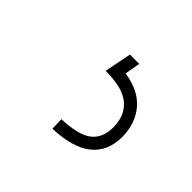

<svg xmlns="http://www.w3.org/2000/svg" viewBox="-64 -77 333 333"><g transform="rotate(45 102.5 90.0)"><path d="M93 -2.8H115.8L110.8 25.6Q147.4 31.2 165.8 52.9Q184.3 74.6 184.7 108Q183.9 180 88.8 183.2L88.1 160.5Q127.8 159.1 144.7 146.5Q161.6 133.9 161.9 108Q161.9 89.5 155.5 77.6Q149.1 65.7 138.5 58.9Q127.8 52.2 113.5 49.5Q99.1 46.9 83.1 46.9Z"/></g></svg>

Font: Inter P Thin
Style: Regular
Weight: 100
Designer: Rasmus Andersson
Foundry: rsms
Version: Version 3.018;git-588b23468